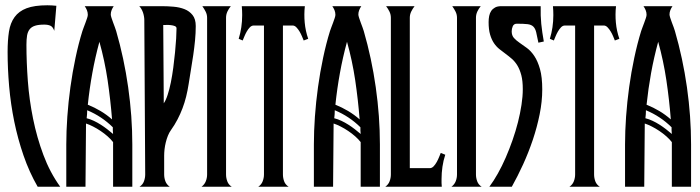

<svg xmlns="http://www.w3.org/2000/svg" viewBox="-20 -707 2649 727"><path d="M185.5 -590.3Q180.2 -605.5 170.9 -609.6Q161.6 -613.8 147.5 -613.8Q126 -613.8 112.8 -609.6Q99.6 -605.5 92.3 -596.2Q85 -586.9 82.5 -572.5Q80.1 -558.1 80.1 -537.6Q80.1 -472.2 85.4 -400.4Q90.8 -328.6 105.2 -257.6Q119.6 -186.5 144.3 -120.4Q168.9 -54.2 208 0H122.6Q90.8 -55.2 69.1 -118.2Q47.4 -181.2 33.9 -247.1Q20.5 -313 14.6 -380.1Q8.8 -447.3 8.8 -510.3Q8.8 -554.2 13.9 -587.2Q19 -620.1 35.2 -642.3Q51.3 -664.6 80.8 -675.8Q110.4 -687 159.2 -687Q168 -687 176.5 -686.5Q185.1 -686 193.4 -685.1Z M410.6 -683.6Q405.8 -676.8 402.6 -668.7Q399.4 -660.6 399.4 -652.3Q399.4 -647.9 402.1 -639.6Q404.8 -631.3 408.2 -622.1Q411.6 -612.8 415 -603.8Q418.5 -594.7 419.9 -589.4Q449.7 -486.8 465.3 -376.7Q481 -266.6 481 -160.2V0H408.2V-168.9Q399.9 -179.7 387.5 -190.7Q375 -201.7 360.8 -211.2Q346.7 -220.7 332.3 -228Q317.9 -235.4 305.7 -239.3Q305.7 -178.7 304.7 -119.6Q303.7 -60.5 303.7 0H231V-160.2Q231 -210 234.9 -265.4Q238.8 -320.8 246.6 -377.2Q254.4 -433.6 265.9 -487.8Q277.3 -542 292 -589.4Q293.5 -594.2 296.9 -603Q300.3 -611.8 303.7 -621.1Q307.1 -630.4 309.8 -638.4Q312.5 -646.5 312.5 -650.9Q312.5 -660.2 309.1 -668.5Q305.7 -676.8 300.8 -683.6ZM404.3 -254.9Q398.4 -329.1 387.5 -403.1Q376.5 -477.1 356.4 -548.8Q340.3 -489.7 329.6 -430.4Q318.8 -371.1 312.5 -310.5Q337.9 -300.3 360.8 -286.6Q383.8 -272.9 404.3 -254.9ZM310.1 -289.6Q310.1 -282.2 309.6 -274.4Q309.1 -266.6 308.1 -259.3Q321.8 -255.9 335.2 -249.5Q348.6 -243.2 361.3 -235.1Q374 -227.1 385.7 -218Q397.5 -209 408.2 -199.7Q407.2 -206.1 407.2 -212.6Q407.2 -219.2 407.2 -225.1Q365.2 -266.6 310.1 -289.6Z M721.2 -608.4Q721.2 -582 718.5 -554.2Q715.8 -526.4 711.7 -498.3Q707.5 -470.2 702.9 -442.6Q698.2 -415 694.3 -388.7Q690.4 -363.8 684.8 -341.1Q679.2 -318.4 671.1 -297.1Q663.1 -275.9 652.3 -255.1Q641.6 -234.4 627 -213.9Q620.6 -205.1 615.7 -192.9Q610.8 -180.7 607.7 -167.7Q604.5 -154.8 603 -141.6Q601.6 -128.4 601.6 -117.7V-46.4Q601.6 -33.2 606.2 -20.8Q610.8 -8.3 622.6 0H508.3Q520.5 -7.8 525.1 -20.5Q529.8 -33.2 529.8 -46.4L526.4 -631.8Q526.4 -637.7 525.1 -645Q523.9 -652.3 521.5 -659.4Q519 -666.5 515.4 -672.9Q511.7 -679.2 507.3 -683.6H594.2Q614.7 -683.6 637.2 -681.6Q659.7 -679.7 678.5 -672.4Q697.3 -665 709.2 -649.9Q721.2 -634.8 721.2 -608.4ZM600.1 -315.9Q607.9 -326.7 614.7 -347.7Q621.6 -368.7 627 -395.3Q632.3 -421.9 636.2 -451.4Q640.1 -481 642.8 -509Q645.5 -537.1 647 -560.8Q648.4 -584.5 648.4 -599.6Q648.4 -605.5 642.1 -608.2Q635.7 -610.8 627.2 -611.8Q618.7 -612.8 610.4 -612.5Q602.1 -612.3 598.1 -612.3Z M764.2 -639.6Q764.2 -652.3 758.5 -663.3Q752.9 -674.3 746.1 -683.6H854Q846.2 -674.3 841.1 -663.3Q835.9 -652.3 835.9 -639.6V-46.4Q835.9 -33.2 840.6 -20.5Q845.2 -7.8 857.4 0H743.2Q754.4 -8.3 759.3 -20.8Q764.2 -33.2 764.2 -46.4Z M958 0Q969.7 -7.8 974.6 -20.5Q979.5 -33.2 979.5 -46.4V-610.4H940.9Q932.6 -610.4 926 -603.5Q919.4 -596.7 914.3 -587.6Q909.2 -578.6 905.3 -569.1Q901.4 -559.6 898.9 -553.7L883.8 -560.1Q897 -602.5 897 -649.9Q897 -666.5 895.5 -683.6H1134.3Q1130.9 -652.8 1133.8 -621.3Q1136.7 -589.8 1147 -560.1L1129.9 -553.7Q1127.4 -559.6 1123.5 -569.1Q1119.6 -578.6 1114.3 -587.6Q1108.9 -596.7 1102.3 -603.5Q1095.7 -610.4 1087.9 -610.4H1051.3V-46.4Q1051.3 -33.2 1055.9 -20.5Q1060.5 -7.8 1072.8 0Z M1348.1 -683.6Q1343.3 -676.8 1340.1 -668.7Q1336.9 -660.6 1336.9 -652.3Q1336.9 -647.9 1339.6 -639.6Q1342.3 -631.3 1345.7 -622.1Q1349.1 -612.8 1352.5 -603.8Q1356 -594.7 1357.4 -589.4Q1387.2 -486.8 1402.8 -376.7Q1418.5 -266.6 1418.5 -160.2V0H1345.7V-168.9Q1337.4 -179.7 1325 -190.7Q1312.5 -201.7 1298.3 -211.2Q1284.2 -220.7 1269.8 -228Q1255.4 -235.4 1243.2 -239.3Q1243.2 -178.7 1242.2 -119.6Q1241.2 -60.5 1241.2 0H1168.5V-160.2Q1168.5 -210 1172.4 -265.4Q1176.3 -320.8 1184.1 -377.2Q1191.9 -433.6 1203.4 -487.8Q1214.8 -542 1229.5 -589.4Q1231 -594.2 1234.4 -603Q1237.8 -611.8 1241.2 -621.1Q1244.6 -630.4 1247.3 -638.4Q1250 -646.5 1250 -650.9Q1250 -660.2 1246.6 -668.5Q1243.2 -676.8 1238.3 -683.6ZM1341.8 -254.9Q1335.9 -329.1 1325 -403.1Q1314 -477.1 1293.9 -548.8Q1277.8 -489.7 1267.1 -430.4Q1256.3 -371.1 1250 -310.5Q1275.4 -300.3 1298.3 -286.6Q1321.3 -272.9 1341.8 -254.9ZM1247.6 -289.6Q1247.6 -282.2 1247.1 -274.4Q1246.6 -266.6 1245.6 -259.3Q1259.3 -255.9 1272.7 -249.5Q1286.1 -243.2 1298.8 -235.1Q1311.5 -227.1 1323.2 -218Q1335 -209 1345.7 -199.7Q1344.7 -206.1 1344.7 -212.6Q1344.7 -219.2 1344.7 -225.1Q1302.7 -266.6 1247.6 -289.6Z M1439 0Q1450.7 -8.3 1455.3 -20.8Q1460 -33.2 1460 -46.4V-639.6Q1460 -652.3 1454.6 -663.3Q1449.2 -674.3 1441.9 -683.6H1549.8Q1542.5 -674.3 1537.1 -663.3Q1531.7 -652.3 1531.7 -639.6V-70.3H1607.4Q1615.2 -70.3 1621.8 -77.1Q1628.4 -84 1633.5 -93.3Q1638.7 -102.5 1642.6 -112.3Q1646.5 -122.1 1648.9 -127.9L1666 -121.1Q1658.7 -99.1 1655.3 -75.7Q1651.9 -52.2 1651.9 -28.8Q1651.9 -21.5 1651.9 -14.2Q1651.9 -6.8 1652.8 0Z M1710.4 -639.6Q1710.4 -652.3 1704.8 -663.3Q1699.2 -674.3 1692.4 -683.6H1800.3Q1792.5 -674.3 1787.4 -663.3Q1782.2 -652.3 1782.2 -639.6V-46.4Q1782.2 -33.2 1786.9 -20.5Q1791.5 -7.8 1803.7 0H1689.5Q1700.7 -8.3 1705.6 -20.8Q1710.4 -33.2 1710.4 -46.4Z M1937 -617.2Q1925.8 -617.2 1921.6 -607.7Q1917.5 -598.1 1917.5 -588.4Q1917.5 -572.8 1926 -563.2Q1934.6 -553.7 1947.5 -544.9Q1960.4 -536.1 1975.3 -525.1Q1990.2 -514.2 2003.2 -494.9Q2016.1 -475.6 2024.7 -445.3Q2033.2 -415 2033.2 -368.2Q2033.2 -322.8 2023.4 -274.4Q2013.7 -226.1 1997.6 -178Q1981.4 -129.9 1960.7 -84.5Q1939.9 -39.1 1918 0H1833Q1849.1 -21.5 1865 -49.8Q1880.9 -78.1 1894.8 -110.1Q1908.7 -142.1 1920.7 -176.3Q1932.6 -210.4 1941.2 -244.1Q1949.7 -277.8 1954.6 -309.8Q1959.5 -341.8 1959.5 -369.1Q1959.5 -400.9 1953.9 -422.4Q1948.2 -443.8 1939.2 -458.7Q1930.2 -473.6 1918.5 -483.9Q1906.7 -494.1 1894.8 -502.9Q1882.8 -511.7 1871.1 -521Q1859.4 -530.3 1850.3 -543.7Q1841.3 -557.1 1835.7 -576.2Q1830.1 -595.2 1830.1 -623.5Q1830.1 -635.7 1832.3 -646.7Q1834.5 -657.7 1840.1 -665.8Q1845.7 -673.8 1854.7 -678.7Q1863.8 -683.6 1877.9 -683.6H2027.3Q2026.4 -647.5 2029.5 -616.5Q2032.7 -585.4 2039.1 -549.8L2018.6 -545.4Q2013.7 -570.3 2010.3 -584.7Q2006.8 -599.1 1999.3 -606.4Q1991.7 -613.8 1977.5 -615.5Q1963.4 -617.2 1937 -617.2Z M2136.2 0Q2147.9 -7.8 2152.8 -20.5Q2157.7 -33.2 2157.7 -46.4V-610.4H2119.1Q2110.8 -610.4 2104.2 -603.5Q2097.7 -596.7 2092.5 -587.6Q2087.4 -578.6 2083.5 -569.1Q2079.6 -559.6 2077.1 -553.7L2062 -560.1Q2075.2 -602.5 2075.2 -649.9Q2075.2 -666.5 2073.7 -683.6H2312.5Q2309.1 -652.8 2312 -621.3Q2314.9 -589.8 2325.2 -560.1L2308.1 -553.7Q2305.7 -559.6 2301.8 -569.1Q2297.9 -578.6 2292.5 -587.6Q2287.1 -596.7 2280.5 -603.5Q2273.9 -610.4 2266.1 -610.4H2229.5V-46.4Q2229.5 -33.2 2234.1 -20.5Q2238.8 -7.8 2251 0Z M2526.4 -683.6Q2521.5 -676.8 2518.3 -668.7Q2515.1 -660.6 2515.1 -652.3Q2515.1 -647.9 2517.8 -639.6Q2520.5 -631.3 2523.9 -622.1Q2527.3 -612.8 2530.8 -603.8Q2534.2 -594.7 2535.6 -589.4Q2565.4 -486.8 2581.1 -376.7Q2596.7 -266.6 2596.7 -160.2V0H2523.9V-168.9Q2515.6 -179.7 2503.2 -190.7Q2490.7 -201.7 2476.6 -211.2Q2462.4 -220.7 2448 -228Q2433.6 -235.4 2421.4 -239.3Q2421.4 -178.7 2420.4 -119.6Q2419.4 -60.5 2419.4 0H2346.7V-160.2Q2346.7 -210 2350.6 -265.4Q2354.5 -320.8 2362.3 -377.2Q2370.1 -433.6 2381.6 -487.8Q2393.1 -542 2407.7 -589.4Q2409.2 -594.2 2412.6 -603Q2416 -611.8 2419.4 -621.1Q2422.9 -630.4 2425.5 -638.4Q2428.2 -646.5 2428.2 -650.9Q2428.2 -660.2 2424.8 -668.5Q2421.4 -676.8 2416.5 -683.6ZM2520 -254.9Q2514.2 -329.1 2503.2 -403.1Q2492.2 -477.1 2472.2 -548.8Q2456.1 -489.7 2445.3 -430.4Q2434.6 -371.1 2428.2 -310.5Q2453.6 -300.3 2476.6 -286.6Q2499.5 -272.9 2520 -254.9ZM2425.8 -289.6Q2425.8 -282.2 2425.3 -274.4Q2424.8 -266.6 2423.8 -259.3Q2437.5 -255.9 2450.9 -249.5Q2464.4 -243.2 2477.1 -235.1Q2489.7 -227.1 2501.5 -218Q2513.2 -209 2523.9 -199.7Q2522.9 -206.1 2522.9 -212.6Q2522.9 -219.2 2522.9 -225.1Q2481 -266.6 2425.8 -289.6Z"/></svg>

Font: XAYAX
Style: Regular
Weight: 400
Designer: Peter Wiegel
Foundry: Peter Wiegel
Version: Version 1.000 2009 initial release